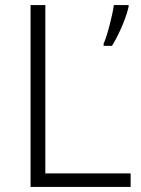

<svg xmlns="http://www.w3.org/2000/svg" viewBox="-20 -734 555 754"><path d="M100 0V-714H158V-53H493V0ZM485 -707Q480 -685 470 -658Q460 -631 447 -604Q434 -577 420 -554H387V-563Q393 -576 399 -595Q405 -614 410.5 -635.5Q416 -657 420.5 -677.5Q425 -698 427 -714H485Z"/></svg>

Font: Noto Sans Georgian Light
Style: Regular
Weight: 300
Version: Version 2.002